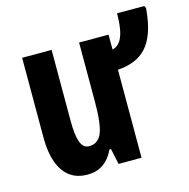

<svg xmlns="http://www.w3.org/2000/svg" viewBox="-96 -720 813 824"><g transform="rotate(-15 310.5 -308.0)"><path d="M621 -615Q616 -554 601.5 -512Q587 -470 563.5 -444.5Q540 -419 508.5 -406.5Q477 -394 436 -391V0H334L319 -70H312Q300 -44 283 -26Q266 -8 244 1Q222 10 194 10Q147 10 115.5 -14Q84 -38 68 -83Q52 -128 52 -190V-547H183V-229Q183 -168 194.5 -137Q206 -106 232 -106Q272 -106 288.5 -145Q305 -184 305 -283V-547H436V-481Q459 -486 472 -506.5Q485 -527 490 -558.5Q495 -590 495 -626H616Z"/></g></svg>

Font: Noto Sans Display ExtraCondensed
Style: Bold
Weight: 700
Width: 2
Designer: Monotype Design Team
Foundry: Monotype Imaging Inc.
Version: Version 2.003